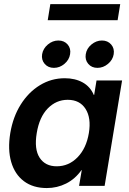

<svg xmlns="http://www.w3.org/2000/svg" viewBox="-20 -909 629 939"><path d="M209 10.7Q141.6 10.7 96.9 -22.9Q52.2 -56.6 34.7 -117.2Q17.1 -177.7 30.3 -258.3Q43.5 -337.4 81.5 -397.9Q119.6 -458.5 175.3 -492.4Q231 -526.4 296.9 -526.4Q347.2 -526.4 384.3 -505.9Q421.4 -485.4 439 -444.3H440.4L452.1 -515.6H577.1L491.7 0H366.7L379.9 -77.1H378.4Q347.7 -33.7 303.5 -11.5Q259.3 10.7 209 10.7ZM257.3 -95.7Q316.4 -95.7 359.4 -139.9Q402.3 -184.1 414.6 -258.3Q426.8 -332 398.4 -376.5Q370.1 -420.9 311 -420.9Q254.9 -420.9 213.6 -378.7Q172.4 -336.4 159.7 -258.3Q146.5 -179.7 173.8 -137.7Q201.2 -95.7 257.3 -95.7ZM243.7 -577.1Q215.3 -577.1 198.5 -596.7Q181.6 -616.2 186 -644Q190.9 -671.9 214.1 -691.4Q237.3 -710.9 265.6 -710.9Q293.9 -710.9 310.8 -691.4Q327.6 -671.9 322.8 -644Q318.4 -616.2 295.2 -596.7Q272 -577.1 243.7 -577.1ZM456.5 -577.1Q428.2 -577.1 411.6 -596.7Q395 -616.2 399.4 -644Q403.8 -671.9 427.2 -691.4Q450.7 -710.9 478.5 -710.9Q506.8 -710.9 523.7 -691.4Q540.5 -671.9 536.1 -644Q531.7 -616.2 508.3 -596.7Q484.9 -577.1 456.5 -577.1ZM567.9 -888.7 555.2 -810.1H213.4L226.1 -888.7Z"/></svg>

Font: Inter Display Semi Bold
Style: Italic
Weight: 600
Italic angle: -9.39999°
Designer: Rasmus Andersson
Foundry: rsms
Version: Version 4.000;git-4fc901f